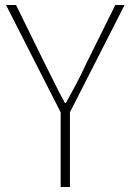

<svg xmlns="http://www.w3.org/2000/svg" viewBox="-20 -746 522 766"><path d="M222 0H259V-298L477 -726H440L324 -492C300 -439 272 -388 243 -335H239C210 -388 186 -439 159 -492L44 -726H4L222 -298Z"/></svg>

Font: Noto Sans JP Thin
Style: Regular
Weight: 100
Designer: Ryoko NISHIZUKA 西塚涼子 (kana, bopomofo & ideographs); Paul D. Hunt (Latin, Greek & Cyrillic); Sandoll Communications 산돌커뮤니
Foundry: Adobe
Version: Version 2.004;hotconv 1.0.118;makeotfexe 2.5.65603